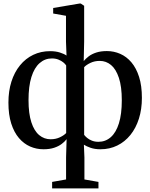

<svg xmlns="http://www.w3.org/2000/svg" viewBox="-20 -839 856 1094"><path d="M277 234.5V197.5L356.5 183.5V58L359.5 -46Q349 -32 331.5 -18.8Q314 -5.5 288.5 3Q263 11.5 227.5 11.5Q187.5 11.5 151.5 -4.2Q115.5 -20 87.8 -52.5Q60 -85 44 -135.2Q28 -185.5 28 -254.5Q28 -320 45 -373.8Q62 -427.5 93.8 -466.5Q125.5 -505.5 169.2 -526.5Q213 -547.5 265.5 -547.5Q297 -547.5 321.2 -539.8Q345.5 -532 359 -522.5L356 -602V-749L283 -762V-793.5L434 -819H440L459.5 -806V-602L457 -491Q468 -504.5 485.2 -517.8Q502.5 -531 528.2 -539.5Q554 -548 589 -548Q629 -548 665 -532.2Q701 -516.5 728.8 -483.8Q756.5 -451 772.5 -400.8Q788.5 -350.5 788.5 -281Q788.5 -216.5 771.5 -162.8Q754.5 -109 723 -70Q691.5 -31 648.2 -9.8Q605 11.5 552.5 11.5Q520 11.5 495.8 3Q471.5 -5.5 458 -14.5L461 58V183.5L541 197.5V234.5ZM268.5 -45.5Q298 -45.5 321.5 -56.8Q345 -68 357 -81V-466Q351.5 -475 340.2 -484Q329 -493 312.8 -499.5Q296.5 -506 275.5 -506Q236 -506 205.8 -479.5Q175.5 -453 159 -400.2Q142.5 -347.5 142.5 -268.5Q142.5 -191.5 158.8 -142Q175 -92.5 203.5 -69Q232 -45.5 268.5 -45.5ZM541 -31Q581 -31 611 -57.2Q641 -83.5 657.5 -136Q674 -188.5 674 -267.5Q674 -345.5 657.5 -395.2Q641 -445 612.8 -468.5Q584.5 -492 548.5 -492Q519 -492 495.5 -480.8Q472 -469.5 459.5 -456.5V-70.5Q465.5 -62.5 476.5 -53.2Q487.5 -44 503.8 -37.5Q520 -31 541 -31Z"/></svg>

Font: Merriweather 72pt Medium
Style: Regular
Weight: 500
Version: Version 2.100